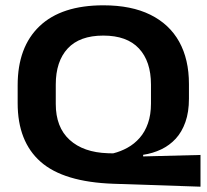

<svg xmlns="http://www.w3.org/2000/svg" viewBox="-20 -675 779 723"><path d="M735 28 407.5 17Q219.5 10.5 133 -65.8Q46.5 -142 46.5 -286.5V-354Q46.5 -498 129 -576.5Q211.5 -655 369.5 -655Q474.5 -655 546.2 -619.5Q618 -584 654.8 -517.8Q691.5 -451.5 691.5 -358.5V-303.5Q691.5 -253 678.2 -215.5Q665 -178 641.8 -152.8Q618.5 -127.5 587 -112.5Q555.5 -97.5 519 -92V-86L735 -91.5ZM386 -98 406 -97.5Q434.5 -104.5 460.2 -118.8Q486 -133 506 -155.8Q526 -178.5 537.2 -210.8Q548.5 -243 548.5 -285V-356.5Q548.5 -444 503.2 -492.5Q458 -541 369 -541Q280 -541 235 -492.5Q190 -444 190 -356.5V-283.5Q190 -196 242 -148.5Q294 -101 386 -98Z"/></svg>

Font: Anek Gujarati SemiExpanded SemiBold
Style: Regular
Weight: 600
Width: 6
Designer: Mrunmayee Ghaisas (Gujarati), Yesha Goshar (Latin)
Foundry: Ek Type
Version: Version 1.003